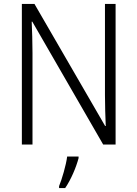

<svg xmlns="http://www.w3.org/2000/svg" viewBox="-20 -734 698 975"><path d="M567 0V-714H513V-251C513 -203 515 -139 517 -94H514L155 -714H91V0H145V-466C145 -524 143 -575 141 -624H144L504 0ZM379 69V61H321C316 103 294 178 280 211V221H311C341 177 367 115 379 69Z"/></svg>

Font: Noto Sans Armenian SemiCondensed Light
Style: Regular
Weight: 300
Width: 4
Designer: Monotype Design Team
Foundry: Monotype Imaging Inc.
Version: Version 2.008